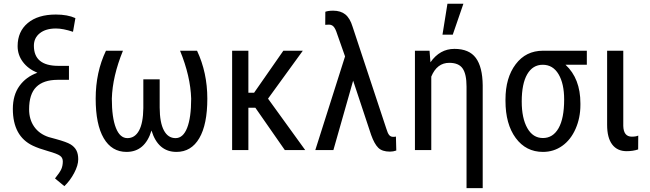

<svg xmlns="http://www.w3.org/2000/svg" viewBox="-20 -798 3456 1021"><path d="M368.2 -628.9 380.9 -701.7C353.2 -714.4 318.5 -720.7 276.9 -720.7C213.4 -720.7 163.7 -705.6 127.7 -675.5C91.7 -645.4 73.7 -604.5 73.7 -552.7C73.7 -521.5 83 -493.5 101.6 -468.8C120.1 -444 145.8 -424.8 178.7 -411.1C138.7 -396.8 106.9 -373.5 83.5 -341.1C60.1 -308.7 48.3 -267.9 48.3 -218.8C48.3 -122.1 83.7 -57 154.3 -23.4C175.5 -13.3 202.5 -3.7 235.4 5.6C268.2 14.9 289.6 23.1 299.3 30.3C309.1 37.4 314 47.4 314 60.1C314 75.4 311.4 88.9 306.4 100.6C301.4 112.3 290 129.1 272.5 150.9L322.3 191.9C342.4 172.7 359.8 149.4 374.3 122.1C388.8 94.7 396 70.5 396 49.3C396 29.8 392.7 13.8 386 1.2C379.3 -11.3 369.1 -21.8 355.2 -30.3C341.4 -38.7 315.4 -48.2 277.3 -58.6L238.3 -69.3C205.1 -80.4 179.5 -98.8 161.6 -124.5C143.7 -150.2 134.8 -181 134.8 -216.8C134.8 -270.5 147.4 -310 172.6 -335.2C197.8 -360.4 235.5 -373.2 285.6 -373.5H346.7V-447.8H290.5C203.6 -447.8 160.2 -483.4 160.2 -554.7C160.2 -582.4 170.7 -604.6 191.7 -621.3C212.6 -638.1 241.4 -646.5 277.8 -646.5C302.9 -646.5 333 -640.6 368.2 -628.9Z M633.8 -528.3H543.5C507 -452.1 488.8 -367.2 488.8 -273.4C488.8 -182 503 -111.9 531.5 -63.2C560 -14.6 600.4 9.8 652.8 9.8C718.3 9.8 762.5 -28.2 785.6 -104C808.8 -28.2 853 9.8 918.5 9.8C970.9 9.8 1011.3 -14.6 1039.8 -63.2C1068.3 -111.9 1082.5 -182 1082.5 -273.4C1082.5 -365.6 1064.3 -450.5 1027.8 -528.3H937.5C974.6 -437.5 994.3 -352.5 996.6 -273.4C996.6 -206.1 989.4 -154.2 975.1 -117.9C960.8 -81.6 940.3 -63.5 913.6 -63.5C886.9 -63.5 866.2 -77.1 851.6 -104.5C836.9 -131.8 829.4 -172.4 829.1 -226.1V-376H742.2V-223.1C741.5 -170.1 733.9 -130.2 719.2 -103.5C704.6 -76.8 684.1 -63.5 657.7 -63.5C631 -63.5 610.5 -81.7 596.2 -118.2C581.9 -154.6 574.7 -206.4 574.7 -273.4C577 -352.5 596.7 -437.5 633.8 -528.3Z M1337.9 -225.1 1494.6 0H1603L1405.3 -273.4L1590.3 -528.3H1486.8L1331.1 -304.7H1300.8V-528.3H1214.4V0H1300.8V-225.1Z M1752 -741.2C1734 -741.2 1720.1 -739.3 1710 -735.4L1709.5 -666L1729 -667C1739.4 -667 1747.9 -663.3 1754.4 -656C1760.9 -648.7 1767.1 -635.7 1772.9 -617.2L1814.9 -498L1656.7 0H1752.9L1857.9 -369.1L1953.6 -80.6C1965 -48.7 1977.6 -25.9 1991.5 -12.2C2005.3 1.5 2026 8.3 2053.7 8.3C2065.4 8.3 2076.7 6.3 2087.4 2.4L2085.4 -71.8C2082.2 -70.8 2077.1 -70.3 2070.3 -70.3C2061.8 -70.3 2054.9 -73.5 2049.6 -79.8C2044.2 -86.2 2039.1 -97.7 2034.2 -114.3L1855 -655.8C1845.9 -686 1833 -707.8 1816.4 -721.2C1799.8 -734.5 1778.3 -741.2 1752 -741.2Z M2264.2 -528.3H2186.5V0H2273.4V-390.6C2293.6 -439.5 2325.5 -463.9 2369.1 -463.9C2402.7 -463.9 2426.4 -453.9 2440.2 -433.8C2454 -413.8 2460.9 -381.7 2460.9 -337.4V202.6H2546.9V-344.2C2546.2 -409.3 2534 -457.9 2510.3 -490C2486.5 -522.1 2448.6 -538.1 2396.5 -538.1C2344.7 -538.1 2302.2 -514.3 2269 -466.8ZM2359.4 -778.3 2333 -613.8H2387.7L2444.3 -778.3Z M3100.6 -453.6V-528.3H2867.7C2806.8 -528.3 2758.3 -504.3 2722.2 -456.3C2686 -408.3 2668 -345.9 2668 -269V-261.7C2668 -179.4 2686.1 -113.5 2722.4 -64.2C2758.7 -14.9 2807 9.8 2867.2 9.8C2905.6 9.8 2939.9 -1 2970 -22.5C3000.1 -43.9 3023.7 -74.1 3040.8 -113C3057.9 -151.9 3066.4 -194.2 3066.4 -239.7V-248.5C3066.4 -336.4 3040 -404.8 2987.3 -453.6ZM2754.4 -258.3C2754.4 -321.5 2764.2 -369.8 2783.7 -403.3C2803.2 -436.8 2830.7 -453.6 2866.2 -453.6C2902.3 -453.6 2930.3 -436.8 2950.2 -403.3C2970.1 -369.8 2980 -325 2980 -269C2980 -202 2970.1 -151 2950.2 -116.2C2930.3 -81.4 2902.7 -64 2867.2 -64C2831.7 -64 2804 -81.5 2784.2 -116.7C2764.3 -151.9 2754.4 -199.1 2754.4 -258.3Z M3294.4 -528.3H3208.5V-134.3C3208.5 -88.4 3217.4 -53.5 3235.4 -29.8C3253.3 -6 3279 5.9 3312.5 5.9C3334.6 5.9 3355 2.8 3373.5 -3.4L3374 -77.1C3366.2 -73.2 3354.8 -71.3 3339.8 -71.3C3310.5 -71.3 3295.4 -90.3 3294.4 -128.4Z"/></svg>

Font: Roboto Condensed
Style: Regular
Weight: 400
Designer: Google
Version: Version 2.134; 2016